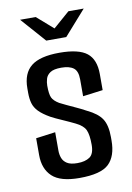

<svg xmlns="http://www.w3.org/2000/svg" viewBox="-75 -673 502 728"><g transform="rotate(-10 176.0 -309.0)"><path d="M54 -624H114L177 -569L240 -624H299L215 -529H138ZM172 6Q99 6 67.5 -23.5Q36 -53 36 -106V-171L111 -181V-110Q111 -95 116 -81.5Q121 -68 134.5 -59.5Q148 -51 174 -51Q204 -51 221.5 -63Q239 -75 239 -110Q239 -149 230.5 -167.5Q222 -186 193 -200Q185 -204 173 -209.5Q161 -215 147.5 -221Q134 -227 122 -232.5Q110 -238 103 -242Q75 -258 60.5 -273Q46 -288 41 -305.5Q36 -323 36 -346V-363Q36 -421 70 -448Q104 -475 179 -475Q253 -475 284.5 -450Q316 -425 316 -369V-307L239 -297V-362Q239 -394 223 -406Q207 -418 176 -418Q147 -418 133.5 -409Q120 -400 116 -386.5Q112 -373 112 -360Q112 -327 118.5 -313.5Q125 -300 145 -288Q155 -283 170.5 -275.5Q186 -268 205 -259.5Q224 -251 244 -240Q284 -221 300 -196.5Q316 -172 316 -126V-113Q316 -53 285.5 -23.5Q255 6 172 6Z"/></g></svg>

Font: Smooch Sans Thin SemiBold
Style: Regular
Weight: 600
Version: Version 1.010